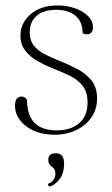

<svg xmlns="http://www.w3.org/2000/svg" viewBox="-20 -482 411 704"><path d="M180 12Q116 12 75.5 -19.5Q35 -51 35 -94Q35 -113 42 -120.5Q49 -128 58 -128Q72 -128 79 -116Q79 -4 188 -4Q240 -4 270.5 -30.5Q301 -57 301 -106Q301 -145 283 -167.5Q265 -190 236.5 -204Q208 -218 176 -230Q146 -242 118.5 -257.5Q91 -273 73 -296Q55 -319 55 -351Q55 -398 92.5 -430Q130 -462 191 -462Q226 -462 255.5 -451.5Q285 -441 303 -423Q321 -405 321 -382Q321 -369 314.5 -362.5Q308 -356 299 -356Q290 -356 283 -360Q283 -402 257 -424Q231 -446 186 -446Q140 -446 114.5 -424Q89 -402 89 -364Q89 -334 104 -315Q119 -296 143.5 -283.5Q168 -271 195 -260Q229 -247 261.5 -230Q294 -213 315 -187.5Q336 -162 336 -121Q336 -82 315.5 -52Q295 -22 259.5 -5Q224 12 180 12ZM161 202Q156 199 156 192Q170 187 176.5 177Q183 167 183 156Q183 141 176.5 135Q170 129 163.5 123Q157 117 157 104Q157 80 185 80Q215 80 215 117Q215 156 196 178Q177 200 161 202Z"/></svg>

Font: Petrona Thin
Style: Regular
Weight: 100
Designer: Ringo R. Seeber
Foundry: Ringo R. Seeber
Version: Version 2.001; ttfautohint (v1.8.3)